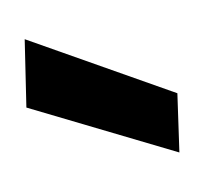

<svg xmlns="http://www.w3.org/2000/svg" viewBox="-40 -806 317 301"><g transform="rotate(-10 118.5 -655.5)"><path d="M224 -547 0 -658 16 -764 237 -639Z"/></g></svg>

Font: DM Sans ExtraBold
Style: Regular
Weight: 800
Designer: Colophon Foundry, Jonny Pinhorn
Foundry: Colophon Foundry
Version: Version 4.004; ttfautohint (v1.8.4.7-5d5b)